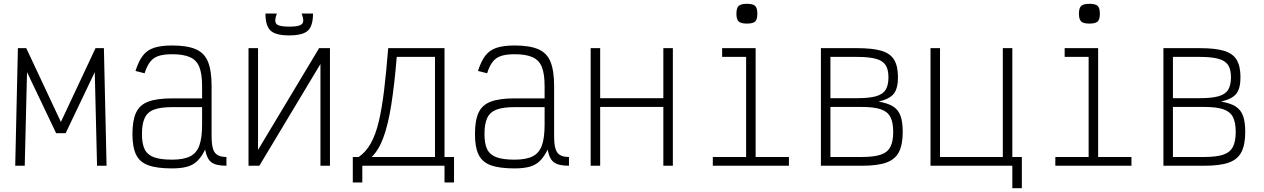

<svg xmlns="http://www.w3.org/2000/svg" viewBox="-20 -871 6640 1009"><path d="M60 0 74 -618H118L300 -230L482 -618H526L540 0H490L478 -492L325 -171H275L122 -492L110 0Z M884 14Q805 14 759.5 -2.5Q714 -19 695 -58.5Q676 -98 676 -166Q676 -238 695 -279Q714 -320 759.5 -337Q805 -354 884 -354H1042V-419Q1042 -483 1027.5 -519Q1013 -555 978.5 -570.5Q944 -586 884 -586Q841 -586 813.5 -577Q786 -568 769 -546Q752 -524 740 -486L692 -498Q708 -549 730.5 -578.5Q753 -608 790 -620Q827 -632 884 -632Q963 -632 1008.5 -612.5Q1054 -593 1073 -546.5Q1092 -500 1092 -419V-156Q1092 -114 1099 -90Q1106 -66 1123.5 -56Q1141 -46 1170 -46V0Q1115 0 1091 -18Q1067 -36 1058 -85Q1040 -48 1018 -26Q996 -4 964 5Q932 14 884 14ZM884 -32Q944 -32 978.5 -49Q1013 -66 1027.5 -106Q1042 -146 1042 -216V-308H884Q824 -308 789.5 -295Q755 -282 740.5 -251Q726 -220 726 -166Q726 -115 740.5 -86Q755 -57 789.5 -44.5Q824 -32 884 -32Z M1286 0V-618H1336V0H1286L1657 -618H1714V0H1664V-618H1714L1343 0ZM1499 -685Q1429 -685 1402 -710Q1375 -735 1375 -800H1435Q1420 -761 1432 -746Q1444 -731 1499 -731Q1537 -731 1554.5 -737.5Q1572 -744 1573.5 -759Q1575 -774 1565 -800H1625Q1625 -735 1598 -710Q1571 -685 1499 -685Z M1865 -46Q1903 -72 1928.5 -117.5Q1954 -163 1970.5 -232Q1987 -301 1998.5 -396.5Q2010 -492 2020 -618H2316V-46H2266V-572H2065Q2053 -427 2036.5 -322Q2020 -217 1995 -149Q1970 -81 1933 -46ZM1834 88V-46H2366V88H2316V0H1884V88Z M2684 14Q2605 14 2559.5 -2.5Q2514 -19 2495 -58.5Q2476 -98 2476 -166Q2476 -238 2495 -279Q2514 -320 2559.5 -337Q2605 -354 2684 -354H2842V-419Q2842 -483 2827.5 -519Q2813 -555 2778.5 -570.5Q2744 -586 2684 -586Q2641 -586 2613.5 -577Q2586 -568 2569 -546Q2552 -524 2540 -486L2492 -498Q2508 -549 2530.5 -578.5Q2553 -608 2590 -620Q2627 -632 2684 -632Q2763 -632 2808.5 -612.5Q2854 -593 2873 -546.5Q2892 -500 2892 -419V-156Q2892 -114 2899 -90Q2906 -66 2923.5 -56Q2941 -46 2970 -46V0Q2915 0 2891 -18Q2867 -36 2858 -85Q2840 -48 2818 -26Q2796 -4 2764 5Q2732 14 2684 14ZM2684 -32Q2744 -32 2778.5 -49Q2813 -66 2827.5 -106Q2842 -146 2842 -216V-308H2684Q2624 -308 2589.5 -295Q2555 -282 2540.5 -251Q2526 -220 2526 -166Q2526 -115 2540.5 -86Q2555 -57 2589.5 -44.5Q2624 -32 2684 -32Z M3466 0V-618H3516V0ZM3084 0V-618H3134V0ZM3113 -309V-355H3487V-309Z M3901 0V-603L3932 -572H3775V-618H3951V0ZM3726 0V-46H4126V0ZM3905 -747Q3874 -747 3862 -758Q3850 -769 3850 -799Q3850 -829 3862 -840Q3874 -851 3905 -851Q3937 -851 3948.5 -840Q3960 -829 3960 -799Q3960 -769 3948.5 -758Q3937 -747 3905 -747Z M4294 0V-618H4484Q4566 -618 4612.5 -604Q4659 -590 4679 -556.5Q4699 -523 4699 -465Q4699 -407 4677.5 -379Q4656 -351 4597 -337Q4646 -329 4673.5 -311.5Q4701 -294 4712.5 -262Q4724 -230 4724 -178Q4724 -111 4704 -72Q4684 -33 4637.5 -16.5Q4591 0 4509 0ZM4344 -46H4509Q4572 -46 4608 -58Q4644 -70 4659 -99Q4674 -128 4674 -178Q4674 -228 4659 -256.5Q4644 -285 4608 -297Q4572 -309 4509 -309H4344ZM4344 -355H4484Q4547 -355 4583 -365Q4619 -375 4634 -399Q4649 -423 4649 -465Q4649 -506 4634 -529Q4619 -552 4583 -562Q4547 -572 4484 -572H4344Z M4870 0V-618H4920V-46H5250V-618H5300V0ZM5300 118V0H5268V-46H5350V118Z M5701 0V-603L5732 -572H5575V-618H5751V0ZM5526 0V-46H5926V0ZM5705 -747Q5674 -747 5662 -758Q5650 -769 5650 -799Q5650 -829 5662 -840Q5674 -851 5705 -851Q5737 -851 5748.5 -840Q5760 -829 5760 -799Q5760 -769 5748.5 -758Q5737 -747 5705 -747Z M6094 0V-618H6284Q6366 -618 6412.5 -604Q6459 -590 6479 -556.5Q6499 -523 6499 -465Q6499 -407 6477.5 -379Q6456 -351 6397 -337Q6446 -329 6473.5 -311.5Q6501 -294 6512.5 -262Q6524 -230 6524 -178Q6524 -111 6504 -72Q6484 -33 6437.5 -16.5Q6391 0 6309 0ZM6144 -46H6309Q6372 -46 6408 -58Q6444 -70 6459 -99Q6474 -128 6474 -178Q6474 -228 6459 -256.5Q6444 -285 6408 -297Q6372 -309 6309 -309H6144ZM6144 -355H6284Q6347 -355 6383 -365Q6419 -375 6434 -399Q6449 -423 6449 -465Q6449 -506 6434 -529Q6419 -552 6383 -562Q6347 -572 6284 -572H6144Z"/></svg>

Font: Victor Mono Thin
Style: Regular
Weight: 100
Monospace: yes
Designer: Rune Bjørnerås
Version: Version 1.561;gftools[0.9.30]